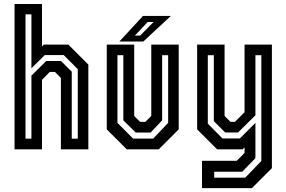

<svg xmlns="http://www.w3.org/2000/svg" viewBox="-20 -770 1477 990"><path d="M55 0V-749.5H196.5V-530.5L206 -540H332.5L435.5 -437V0H294V-368L263.5 -399H236.5L196.5 -358.5V0ZM111.5 -55H142V-380L218.5 -455.5H294.5L350 -400.5V-55H381V-413.5L308.5 -486H211L142 -418V-696H111.5Z M633.5 0 530.5 -103V-540H672V-172L702.5 -141.5H729.5L760 -172V-540H901.5V-103L798.5 0ZM666 -55.5H770L847 -136.5V-485.5H816V-149.5L756.5 -86.5H680L616 -149.5V-485.5H585.5V-136.5ZM595.5 -556 717.5 -688H861L719 -556ZM675.5 -586.5H702.5L772 -656.5H741.5Z M1099.5 0 996.5 -103V-540H1138V-172L1168.5 -141.5H1191L1241 -191.5V-540H1382V97L1279 200H1021.5V59H1200.5L1241 18.5V-10L1231 0ZM1084.5 146H1244.5L1327.5 60V-485.5H1297V-175.5L1207.5 -87H1141L1082.5 -145.5V-485.5H1051.5V-132.5L1127 -56H1216.5L1297 -136.5V45.5L1229 115.5H1084.5Z"/></svg>

Font: Tourney Condensed SemiBold
Style: Regular
Weight: 600
Width: 3
Designer: Tyler Finck
Foundry: Etcetera Type Co
Version: Version 1.010; ttfautohint (v1.8.3)